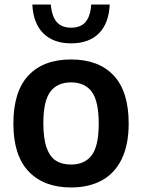

<svg xmlns="http://www.w3.org/2000/svg" viewBox="-20 -816 626 846"><path d="M39 -271.5Q39 -413 105.2 -483.5Q171.5 -554 293 -554Q414.5 -554 480.8 -483.5Q547 -413 547 -272Q547 -178 516.2 -115Q485.5 -52 428.5 -21Q371.5 10 293 10Q173.5 10 106.2 -60.5Q39 -131 39 -271.5ZM415 -271Q415 -370.5 384.2 -411.8Q353.5 -453 293 -453Q232.5 -453 201.8 -412Q171 -371 171 -273Q171 -205.5 185.2 -165.5Q199.5 -125.5 226.2 -108.2Q253 -91 293 -91Q353.5 -91 384.2 -132Q415 -173 415 -271ZM122.5 -796H204Q208 -744.5 229.8 -719.2Q251.5 -694 293.5 -694Q335.5 -694 357 -719.2Q378.5 -744.5 382 -796H463.5Q459.5 -712.5 415.5 -668.8Q371.5 -625 293.5 -625Q215.5 -625 171 -669Q126.5 -713 122.5 -796Z"/></svg>

Font: Encode Sans SemiBold
Style: Regular
Weight: 600
Designer: Multiple Designers
Foundry: Impallari Type
Version: Version 2.000